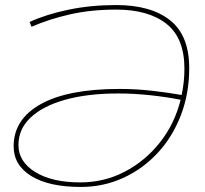

<svg xmlns="http://www.w3.org/2000/svg" viewBox="-20 -730 813 760"><path d="M300 10Q174 10 104 -33Q34 -76 34 -151Q34 -258 141.5 -318Q249 -378 454 -378Q519 -378 584 -370.5Q649 -363 699 -354Q710 -405 710 -458Q710 -580 638.5 -636Q567 -692 440 -692Q340 -692 256.5 -673Q173 -654 105 -624L97 -643Q162 -673 250.5 -691.5Q339 -710 440 -710Q577 -710 653 -650Q729 -590 729 -460Q729 -360 696 -274Q663 -188 604 -124.5Q545 -61 467 -25.5Q389 10 300 10ZM53 -156Q53 -90 119.5 -49Q186 -8 298 -8Q392 -8 473 -50Q554 -92 612.5 -165.5Q671 -239 695 -335Q641 -346 575.5 -353Q510 -360 449 -360Q326 -360 237.5 -335Q149 -310 101 -264.5Q53 -219 53 -156Z"/></svg>

Font: Georama Extended Thin
Style: Italic
Weight: 100
Width: 7
Italic angle: -9°
Designer: Jean-Baptiste Levee
Foundry: Production Type
Version: Version 1.000